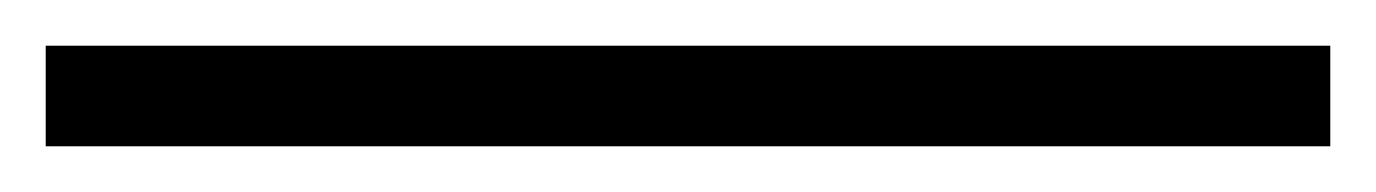

<svg xmlns="http://www.w3.org/2000/svg" viewBox="-25 3 602 84"><path d="M-5 67H557V23H-5Z"/></svg>

Font: Source Han Serif CN VF
Style: Regular
Weight: 250
Designer: Ryoko NISHIZUKA 西塚涼子 (kana & ideographs); Frank Grießhammer (Latin, Greek & Cyrillic); Wenlong ZHANG 张文龙 (bopomofo); San
Foundry: Adobe
Version: Version 2.002;hotconv 1.1.0;makeotfexe 2.6.0